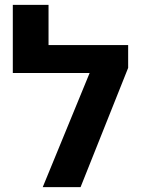

<svg xmlns="http://www.w3.org/2000/svg" viewBox="-20 -770 581 790"><path d="M32.7 -469.7V-750H179.7V-584.5H456.1V-469.7ZM507.3 -490.7 311.5 0H155.8L396 -584.5H507.3Z"/></svg>

Font: Heebo
Style: Bold
Weight: 700
Designer: Oded Ezer
Foundry: Ezer Type House
Version: Version 3.100